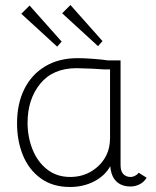

<svg xmlns="http://www.w3.org/2000/svg" viewBox="-20 -737 621 766"><path d="M565 -28Q555 -11 537.5 -2Q520 7 501 7Q465 7 444 -13.5Q423 -34 420 -74Q399 -36 356 -13.5Q313 9 259 9Q190 9 142.5 -25.5Q95 -60 71.5 -117.5Q48 -175 48 -245Q48 -323 77 -381.5Q106 -440 160.5 -472.5Q215 -505 290 -505Q313 -505 348.5 -502.5Q384 -500 411 -496H461V-78Q461 -54 472 -42.5Q483 -31 501 -31Q510 -31 519.5 -36Q529 -41 533 -48ZM419 -460Q403 -459 347 -463L286 -465Q191 -465 140.5 -403Q90 -341 90 -247Q90 -191 109.5 -141.5Q129 -92 167.5 -61.5Q206 -31 260 -31Q309 -31 347 -55Q385 -79 404 -117Q419 -147 419 -186ZM65 -682 98 -715 226 -571 208 -551ZM228 -684 261 -717 389 -573 371 -553Z"/></svg>

Font: Bellota Light
Style: Regular
Weight: 300
Designer: Kemie Guaida
Foundry: Kemie Guaida
Version: Version 4.001